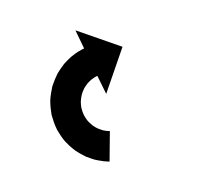

<svg xmlns="http://www.w3.org/2000/svg" viewBox="-20 -332 144 126"><path d="M50.9 -226C51.3 -226 51.6 -226 51.9 -226L52.1 -246C51.8 -246 51.6 -246 51.3 -246C51.3 -246 51.4 -246 51.4 -246C51.5 -246 51.5 -246 51.5 -246C50.9 -246 50.3 -246.1 49.6 -246.1C49.6 -246.1 49.7 -246.1 49.8 -246.1C49.9 -246.1 50 -246.1 50 -246.1C49 -246.2 48 -246.4 47.1 -246.6C47.1 -246.6 47.2 -246.6 47.3 -246.6C47.4 -246.5 47.6 -246.5 47.6 -246.5C46.3 -246.9 45.1 -247.3 43.9 -247.8C43.9 -247.8 44.1 -247.7 44.2 -247.6C44.4 -247.6 44.5 -247.5 44.5 -247.5C43.1 -248.2 41.8 -248.9 40.6 -249.8C40.6 -249.8 40.7 -249.7 40.9 -249.6C41 -249.5 41.1 -249.4 41.1 -249.4C39.8 -250.4 38.6 -251.6 37.4 -252.8C37.4 -252.8 37.5 -252.6 37.7 -252.5C37.8 -252.3 37.9 -252.2 37.9 -252.2C36.8 -253.6 35.8 -255.1 34.9 -256.7C34.9 -256.7 35 -256.5 35.1 -256.3C35.2 -256.1 35.3 -255.9 35.3 -255.9C34.5 -257.6 33.8 -259.4 33.4 -261.2C33.4 -261.2 33.4 -261 33.4 -260.8C33.5 -260.6 33.5 -260.4 33.5 -260.4C33.2 -262.2 33 -264.1 33 -266C33 -266 33 -265.8 33 -265.6C33 -265.4 33 -265.2 33 -265.2C33.1 -267 33.4 -268.8 33.8 -270.5C33.8 -270.5 33.7 -270.3 33.7 -270.1C33.6 -269.9 33.6 -269.8 33.6 -269.8C34.1 -271.4 34.7 -272.9 35.5 -274.5C35.5 -274.5 35.4 -274.3 35.3 -274.1C35.2 -274 35.1 -273.8 35.1 -273.8C35.9 -275.1 36.8 -276.4 37.7 -277.6C37.7 -277.6 37.6 -277.5 37.5 -277.3C37.4 -277.2 37.3 -277.1 37.3 -277.1C38.2 -278.1 39.1 -279 40 -279.8C40 -279.8 39.9 -279.7 39.8 -279.6C39.7 -279.6 39.6 -279.5 39.6 -279.5C40.4 -280.1 41.2 -280.7 42 -281.2C42 -281.2 42 -281.2 41.9 -281.1C41.8 -281.1 41.7 -281 41.7 -281C42.3 -281.4 42.8 -281.7 43.4 -282C43.4 -282 43.4 -281.9 43.3 -281.9C43.3 -281.9 43.2 -281.9 43.2 -281.9C43.5 -282 43.7 -282.1 43.9 -282.2L49.7 -270.4L60.4 -301.3L29.5 -312.1L35.2 -300.2C34.9 -300.1 34.6 -299.9 34.3 -299.8C34.3 -299.8 34.3 -299.8 34.2 -299.7C34.2 -299.7 34.1 -299.7 34.1 -299.7C33.2 -299.2 32.3 -298.7 31.5 -298.2C31.5 -298.2 31.4 -298.1 31.3 -298.1C31.2 -298 31.1 -298 31.1 -298C29.8 -297.1 28.5 -296.2 27.3 -295.2C27.3 -295.2 27.2 -295.1 27.1 -295C27 -295 26.9 -294.9 26.9 -294.9C25.3 -293.5 23.9 -292.1 22.5 -290.5C22.5 -290.5 22.4 -290.4 22.3 -290.3C22.2 -290.2 22.1 -290.1 22.1 -290.1C20.6 -288.1 19.2 -286.1 17.9 -284C17.9 -284 17.8 -283.9 17.8 -283.7C17.7 -283.6 17.6 -283.4 17.6 -283.4C16.4 -281 15.4 -278.4 14.5 -275.8C14.5 -275.8 14.5 -275.6 14.4 -275.5C14.4 -275.3 14.3 -275.1 14.3 -275.1C13.7 -272.3 13.2 -269.4 13 -266.5C13 -266.5 13 -266.3 13 -266.1C13 -265.9 13 -265.7 13 -265.7C13 -262.8 13.3 -259.8 13.8 -256.9C13.8 -256.9 13.9 -256.7 13.9 -256.5C14 -256.3 14 -256.1 14 -256.1C14.8 -253.2 15.8 -250.3 17.1 -247.6C17.1 -247.6 17.2 -247.4 17.3 -247.2C17.4 -247.1 17.4 -246.9 17.4 -246.9C18.9 -244.3 20.5 -241.9 22.3 -239.7C22.3 -239.7 22.5 -239.5 22.6 -239.4C22.7 -239.2 22.8 -239.1 22.8 -239.1C24.7 -237.1 26.7 -235.2 28.9 -233.6C28.9 -233.6 29 -233.5 29.2 -233.4C29.3 -233.3 29.5 -233.1 29.5 -233.1C31.5 -231.8 33.6 -230.6 35.8 -229.5C35.8 -229.5 35.9 -229.4 36.1 -229.4C36.2 -229.3 36.4 -229.2 36.4 -229.2C38.3 -228.5 40.2 -227.8 42.2 -227.2C42.2 -227.2 42.3 -227.2 42.5 -227.2C42.6 -227.1 42.7 -227.1 42.7 -227.1C44.2 -226.8 45.8 -226.5 47.4 -226.3C47.4 -226.3 47.5 -226.3 47.5 -226.3C47.6 -226.2 47.7 -226.2 47.7 -226.2C48.7 -226.1 49.7 -226.1 50.7 -226C50.7 -226 50.8 -226 50.8 -226C50.9 -226 50.9 -226 50.9 -226Z"/></svg>

Font: FRB American Cursive Just Arrows Medium
Style: Italic
Weight: 500
Italic angle: -25°
Version: Version 2.0;Modular Font Editor K font №1